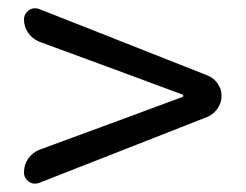

<svg xmlns="http://www.w3.org/2000/svg" viewBox="-20 -603 595 465"><path d="M75.2 -160.2Q70.3 -158.2 64.5 -158.2Q56.6 -158.2 49.8 -163.1Q38.1 -171.9 38.1 -185.5Q38.1 -204.1 48.3 -218.8Q58.6 -233.4 75.2 -240.2L274.4 -313.5L421.9 -368.2Q423.8 -369.1 423.8 -371.1Q423.8 -373 421.9 -374L274.4 -428.7L75.2 -502Q58.6 -508.8 48.3 -523.4Q38.1 -538.1 38.1 -555.7Q38.1 -569.3 49.8 -578.1Q56.6 -583 64.5 -583Q69.3 -583 75.2 -581.1L483.4 -419.9Q498 -414.1 507.3 -400.4Q516.6 -386.7 516.6 -370.6Q516.6 -354.5 507.3 -340.8Q498 -327.1 483.4 -320.3Z"/></svg>

Font: Gen Jyuu GothicX Regular
Style: Regular
Weight: 400
Designer: [Source Han Sans]
Ryoko NISHIZUKA  (kana & ideographs); Paul D. Hunt (Latin, Greek & Cyrillic); Wenlong ZHANG  (bopomofo
Version: Version 1.002.20150607